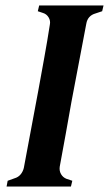

<svg xmlns="http://www.w3.org/2000/svg" viewBox="-20 -681 398 701"><path d="M4 0 8 -21 33 -30Q47 -34 55.5 -44.5Q64 -55 67 -68L120 -351Q130 -406 141.5 -469.5Q153 -533 162 -591Q165 -605 157.5 -617.5Q150 -630 136 -634L118 -640L123 -661H358L353 -640L329 -632Q300 -624 295 -594L241 -310Q231 -255 220 -192Q209 -129 198 -72Q196 -57 203 -45Q210 -33 223 -28L244 -21L239 0Z"/></svg>

Font: DM Serif Text
Style: Italic
Weight: 400
Italic angle: -12°
Designer: Colophon Foundry, Frank Grießhammer
Foundry: Colophon Foundry
Version: Version 5.100; ttfautohint (v1.8.2)